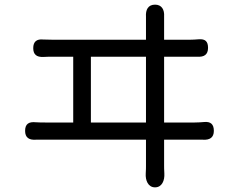

<svg xmlns="http://www.w3.org/2000/svg" viewBox="-20 -779 1020 826"><path d="M409 -608H211C196 -608 181 -609 166 -609C138 -612 123 -600 123 -572C123 -544 138 -533 166 -534C181 -535 196 -535 211 -535H295V-252H174C161 -252 148 -252 134 -253C104 -256 88 -246 88 -216C88 -187 105 -176 134 -178C148 -178 161 -178 174 -178H391H608V-64C608 -59 608 -48 607 -33C605 -3 617 27 647 27C677 27 689 -3 687 -33C686 -49 686 -61 686 -66V-178H818C827 -178 840 -178 853 -178C882 -176 900 -187 900 -216C900 -245 886 -257 857 -254C845 -253 832 -252 818 -252H686V-535H794C803 -535 815 -535 829 -535C858 -533 875 -544 875 -573C875 -601 863 -612 835 -610C822 -609 808 -608 794 -608H686V-690C686 -694 686 -700 686 -708C688 -737 676 -759 647 -759C617 -759 606 -737 608 -707C608 -701 608 -695 608 -690V-608ZM371 -393V-535H608V-252H489H371Z"/></svg>

Font: GenSenRounded2 TW R
Style: Regular
Weight: 400
Version: Version 2.100;PS 2.1;hotconv 16.6.51;makeotf.lib2.5.65220 DE